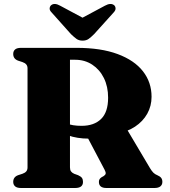

<svg xmlns="http://www.w3.org/2000/svg" viewBox="-20 -939 850 959"><path d="M737 -455.5Q737 -409.5 715.5 -371Q694 -332.5 654.2 -306.2Q614.5 -280 559 -270Q534 -265.5 513.5 -260Q493 -254.5 472.2 -250.5Q451.5 -246.5 425 -246.5Q394 -246.5 367.8 -250.8Q341.5 -255 319.8 -263Q298 -271 280.5 -281.5L282 -339.5Q295.5 -329.5 311.2 -323Q327 -316.5 345.8 -313.5Q364.5 -310.5 387.5 -310.5Q450 -310.5 485 -344.8Q520 -379 520 -451Q520 -506.5 499 -549Q478 -591.5 440.8 -616Q403.5 -640.5 355.5 -640.5H329.5V-103Q329.5 -90.5 334.5 -83.2Q339.5 -76 350.5 -71L370 -64Q384.5 -57.5 389.5 -50Q394.5 -42.5 394.5 -30.5Q394.5 0 355.5 0H85Q65 0 55.5 -8.2Q46 -16.5 46 -30.5Q46 -55 70.5 -64L92 -71Q105 -75.5 111.2 -83Q117.5 -90.5 117.5 -103V-597.5Q117.5 -609.5 111.2 -617Q105 -624.5 92 -629L70.5 -636Q46 -645 46 -669.5Q46 -684 55.5 -692Q65 -700 85 -700H363.5Q484 -700 567.5 -669Q651 -638 694 -583Q737 -528 737 -455.5ZM407 -272 613 -295 729 -99.5Q738 -84.5 746 -76.5Q754 -68.5 766.5 -63.5Q779.5 -58 785.2 -50.2Q791 -42.5 791 -30.5Q791 -16.5 781.2 -8.2Q771.5 0 751.5 0H511.5Q474 0 474 -30.5Q474 -38 477.2 -43.8Q480.5 -49.5 488.5 -54.5L497 -59Q506.5 -65 507.8 -71.8Q509 -78.5 502.5 -91ZM435.5 -827.5 280.5 -910.5Q252 -926.5 235.5 -913Q229 -907.5 228 -897.5Q227 -887.5 238.5 -876L334.5 -768.5Q349.5 -754 361.8 -745Q374 -736 392.5 -736Q411 -736 423.2 -745Q435.5 -754 450 -768.5L547 -876Q558 -887.5 557.2 -897.5Q556.5 -907.5 550 -913Q533 -926.5 504 -910.5L349 -827.5Z"/></svg>

Font: Fraunces ExtraBold
Style: Regular
Weight: 800
Version: Version 1.000;[b76b70a41]